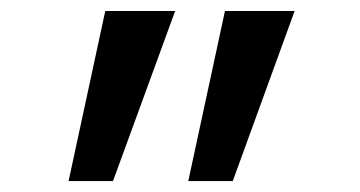

<svg xmlns="http://www.w3.org/2000/svg" viewBox="-20 -833 657 350"><path d="M299.3 -813 186 -502.9H105L171.9 -813ZM517.1 -813 404.3 -502.9H323.2L390.1 -813Z"/></svg>

Font: Arimo SemiBold
Style: Regular
Weight: 600
Designer: Steve Matteson
Foundry: Monotype Imaging Inc.
Version: Version 1.33